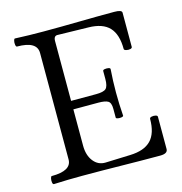

<svg xmlns="http://www.w3.org/2000/svg" viewBox="-101 -758 807 852"><g transform="rotate(-15 303.0 -331.5)"><path d="M43 3Q38 3 36.5 -6Q35 -15 37 -24.5Q39 -34 43 -34Q134 -34 134 -86V-575Q134 -629 43 -629Q38 -629 36.5 -638.5Q35 -648 37 -657Q39 -666 43 -666Q108 -663 173 -663Q255 -663 336 -664.5Q417 -666 499 -666Q534 -666 534 -653V-496Q534 -490 525 -488Q516 -486 506.5 -488.5Q497 -491 497 -496Q497 -563 466.5 -595.5Q436 -628 371 -629L232 -632Q212 -634 212 -609V-334H327Q361 -334 372.5 -344.5Q384 -355 384 -389V-425Q384 -430 392.5 -431.5Q401 -433 409.5 -431.5Q418 -430 418 -425Q416 -398 415 -371.5Q414 -345 414 -318Q414 -292 415 -265Q416 -238 418 -211Q418 -207 409.5 -205.5Q401 -204 392.5 -205.5Q384 -207 384 -211V-251Q384 -280 370.5 -287.5Q357 -295 327 -295H212V-128Q212 -84 233.5 -56.5Q255 -29 289 -30L403 -34Q468 -36 499 -68Q530 -100 530 -166Q530 -172 539 -174Q548 -176 557 -174Q566 -172 566 -166V-18Q566 3 531 3Q442 3 352.5 1.5Q263 0 173 0Q108 0 43 3Z"/></g></svg>

Font: Junicode
Style: Regular
Weight: 400
Designer: Peter S. Baker
Version: Version 2.100; ttfautohint (v1.8.4)